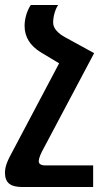

<svg xmlns="http://www.w3.org/2000/svg" viewBox="-42 -516 424 773"><path d="M142 150H333V237H49Q11 237 -5.5 223Q-22 209 -22 180Q-22 161 -14.5 141Q-7 121 13 85L196 -261L123 -305Q57 -345 57 -412Q57 -433 63.5 -455.5Q70 -478 82 -496H192Q183 -482 177.5 -463Q172 -444 172 -425Q172 -408 185.5 -392.5Q199 -377 222 -365L337 -302L136 77Q114 116 114 133Q114 150 142 150Z"/></svg>

Font: Noto Sans Armenian Medium
Style: Regular
Weight: 500
Designer: Monotype Design team
Foundry: Monotype Imaging Inc.
Version: Version 1.000